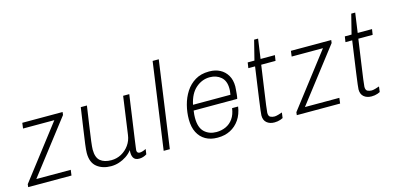

<svg xmlns="http://www.w3.org/2000/svg" viewBox="-67 -1125 3173 1541"><g transform="rotate(-15 1519.5 -355.0)"><path d="M16 0 19 -24 358 -465H98L104 -511H439L436 -487L96 -46H382L376 0Z M704 10Q633 10 587 -26.5Q541 -63 541 -142Q541 -166 547.5 -215.5Q554 -265 565 -339.5Q576 -414 590 -511H641Q629 -427 618 -353.5Q607 -280 600.5 -228.5Q594 -177 594 -157Q594 -90 627 -63Q660 -36 718 -36Q763 -36 801.5 -57Q840 -78 866 -114.5Q892 -151 898 -197L942 -511H993Q993 -511 989.5 -487Q986 -463 980.5 -424Q975 -385 968.5 -338Q962 -291 955 -243.5Q948 -196 942.5 -155.5Q937 -115 933.5 -89.5Q930 -64 930 -61Q930 -48 936.5 -42Q943 -36 953 -36Q964 -36 978.5 -40.5Q993 -45 1006 -52L1000 -9Q986 0 970 5Q954 10 937 10Q902 10 889 -13.5Q876 -37 881 -76Q860 -49 831.5 -30Q803 -11 770.5 -0.5Q738 10 704 10Z M1142 0 1243 -720H1294L1193 0Z M1586 10Q1531 10 1489.5 -13.5Q1448 -37 1425 -82Q1402 -127 1402 -191Q1402 -250 1417 -308.5Q1432 -367 1463 -415Q1494 -463 1542 -492Q1590 -521 1656 -521H1661Q1710 -521 1748 -501Q1786 -481 1808.5 -443Q1831 -405 1831 -351Q1831 -345 1829.5 -326.5Q1828 -308 1826 -286.5Q1824 -265 1820 -250H1458Q1455 -231 1454 -216.5Q1453 -202 1453 -190Q1453 -109 1492 -72.5Q1531 -36 1591 -36Q1634 -36 1670 -52.5Q1706 -69 1730 -103Q1754 -137 1761 -189H1811Q1802 -126 1771.5 -81.5Q1741 -37 1695 -13.5Q1649 10 1591 10ZM1465 -296H1776Q1780 -318 1780.5 -328.5Q1781 -339 1781 -346Q1781 -411 1743.5 -443Q1706 -475 1651 -475Q1587 -475 1535.5 -430.5Q1484 -386 1465 -296Z M2061 10Q2022 10 1997.5 -10.5Q1973 -31 1973 -71Q1973 -79 1977 -112.5Q1981 -146 1988.5 -199.5Q1996 -253 2005.5 -320.5Q2015 -388 2026 -465H1970L1977 -511H2033L2074 -674H2107L2084 -511H2203L2196 -465H2077Q2063 -364 2050.5 -279.5Q2038 -195 2031 -141.5Q2024 -88 2024 -79Q2024 -51 2039.5 -43.5Q2055 -36 2074 -36Q2085 -36 2105 -41.5Q2125 -47 2138 -52L2132 -7Q2123 -2 2111 2Q2099 6 2086.5 8Q2074 10 2061 10Z M2248 0 2251 -24 2590 -465H2330L2336 -511H2671L2668 -487L2328 -46H2614L2608 0Z M2868 10Q2829 10 2804.5 -10.5Q2780 -31 2780 -71Q2780 -79 2784 -112.5Q2788 -146 2795.5 -199.5Q2803 -253 2812.5 -320.5Q2822 -388 2833 -465H2777L2784 -511H2840L2881 -674H2914L2891 -511H3010L3003 -465H2884Q2870 -364 2857.5 -279.5Q2845 -195 2838 -141.5Q2831 -88 2831 -79Q2831 -51 2846.5 -43.5Q2862 -36 2881 -36Q2892 -36 2912 -41.5Q2932 -47 2945 -52L2939 -7Q2930 -2 2918 2Q2906 6 2893.5 8Q2881 10 2868 10Z"/></g></svg>

Font: Chivo Medium Thin
Style: Italic
Weight: 250
Italic angle: -8.05°
Version: Version 2.002